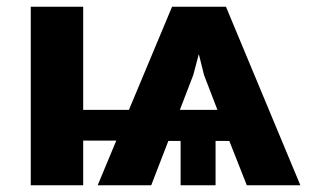

<svg xmlns="http://www.w3.org/2000/svg" viewBox="-20 -548 957 568"><path d="M226.1 -223V-528H71V0H226.1V-132H324L269 0H427.4L478 -131H514.3V0H617.7V-131H658.4L710.1 0H868.5L648.5 -528H489L361.4 -223ZM512.1 -223 551.7 -326 568.2 -388 583.6 -326 623.2 -223Z"/></svg>

Font: Asimov
Style: Wid
Weight: 500
Designer: Google
Version: Version 2.000980; 2014